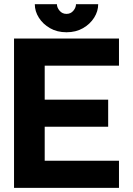

<svg xmlns="http://www.w3.org/2000/svg" viewBox="-20 -909 644 929"><path d="M503.4 -426.8V-295.9H196.3V-131.3H555.7V0H47.9V-722.7H555.7V-591.3H196.3V-426.8ZM301.8 -752.9Q256.3 -752.9 221.9 -772.7Q187.5 -792.5 168 -823.5Q148.4 -854.5 148.4 -888.7H255.4Q255.4 -872.6 268.3 -857.2Q281.2 -841.8 301.8 -841.8Q322.3 -841.8 335 -857.2Q347.7 -872.6 347.7 -888.7H455.1Q455.1 -854.5 435.5 -823.5Q416 -792.5 381.6 -772.7Q347.2 -752.9 301.8 -752.9Z"/></svg>

Font: Giphurs
Style: Bold
Weight: 700
Version: Version 0.920; ttfautohint (v1.8.4.7-5d5b)